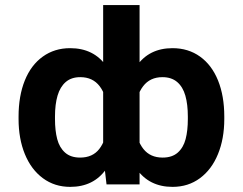

<svg xmlns="http://www.w3.org/2000/svg" viewBox="-20 -727 957 757"><path d="M660.3 9.8Q568.2 9.8 518.5 -60.9Q468.9 -131.6 453.7 -253.4V-267.8Q468.9 -395 518.2 -466.1Q567.5 -537.1 660 -537.1Q722.4 -537.1 768.7 -503.9Q815 -470.7 839.7 -409.7Q864.3 -348.6 864.3 -267.6V-257.8Q864.3 -180.1 839.4 -119.4Q814.6 -58.6 768.3 -24.4Q722.1 9.8 660.3 9.8ZM620.3 -422.8Q571.5 -422.8 544.2 -386.9Q516.8 -351.1 511.3 -286.6V-235.3Q518.5 -173.7 545.4 -139.7Q572.4 -105.7 621.1 -105.7Q658.7 -105.7 680.9 -125.4Q703.1 -145.1 711.8 -178.5Q720.6 -212 720.6 -257.8V-267.6Q720.6 -315.5 710.8 -350Q701 -384.4 678.6 -403.6Q656.2 -422.8 620.3 -422.8ZM386.7 -707H530.3V0H400L386.7 -113.9ZM256.5 -537.1Q349.9 -537.1 399.3 -466.3Q448.6 -395.6 463.8 -267.8V-253.4Q448 -131.1 398.7 -60.7Q349.4 9.8 256.8 9.8Q195.4 9.8 149.1 -24.4Q102.9 -58.6 78 -119.4Q53.2 -180.1 53.2 -257.8V-267.6Q53.2 -348.6 77.8 -409.7Q102.4 -470.7 148.8 -503.9Q195.1 -537.1 256.5 -537.1ZM295.8 -105.7Q345.1 -105.7 371.5 -139.7Q397.9 -173.7 405.1 -235.3V-286.6Q400.5 -350.7 373.2 -386.7Q345.9 -422.8 296.6 -422.8Q261.2 -422.8 239.1 -403.6Q217 -384.4 206.9 -350Q196.8 -315.5 196.8 -267.6V-257.8Q196.8 -212 205.6 -178.5Q214.4 -145.1 236.5 -125.4Q258.6 -105.7 295.8 -105.7Z"/></svg>

Font: Pretendard GOV Variable
Style: Regular
Weight: 400
Designer: Base glyphs from Inter by Rasmus Andersson; Hangul glyphs from Noto Sans CJK(Source Han Sans) by Jang Soo-young and Kang
Foundry: Kil Hyung-jin
Version: Version 1.307;Glyphs 3.2 (3192)